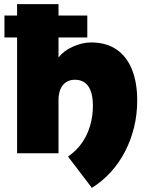

<svg xmlns="http://www.w3.org/2000/svg" viewBox="-20 -740 717 927"><path d="M423.5 167 308.5 16Q349 -12 375.5 -50Q402 -88 415.2 -133.5Q428.5 -179 428.5 -229Q428.5 -291.5 406.5 -323.2Q384.5 -355 341.5 -355Q317 -355 299.2 -343.2Q281.5 -331.5 272 -309.8Q262.5 -288 262.5 -258V0H62.5V-720H262.5V-462Q287.5 -495 332.5 -515Q377.5 -535 419.5 -535Q493.5 -535 543 -500.8Q592.5 -466.5 617.5 -403.5Q642.5 -340.5 642.5 -255Q642.5 -187 627 -124.2Q611.5 -61.5 582.8 -6.8Q554 48 513.8 92Q473.5 136 423.5 167ZM1.5 -559V-665H401.5V-559Z"/></svg>

Font: Geologica Black
Style: Regular
Weight: 900
Designer: Sindre Bremnes, Frode Helland
Foundry: Monokrom Skriftforlag AS
Version: Version 1.010;gftools[0.9.28]